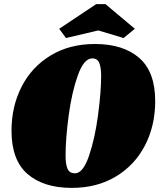

<svg xmlns="http://www.w3.org/2000/svg" viewBox="-20 -894 779 934"><path d="M735 -402Q735 -283 685.5 -187Q636 -91 544 -35.5Q452 20 329 20Q192 20 114 -47.5Q36 -115 36 -258Q36 -376 85 -472Q134 -568 226 -624Q318 -680 442 -680Q579 -680 657 -612.5Q735 -545 735 -402ZM299 -136Q299 -95 308.5 -73Q318 -51 345 -51Q384 -51 413 -136Q442 -221 457 -334.5Q472 -448 472 -525Q472 -565 463 -587.5Q454 -610 429 -610Q388 -610 358.5 -527Q329 -444 314 -331.5Q299 -219 299 -136ZM301 -709 268 -754 448 -874H493L636 -754L581 -709L458 -746Z"/></svg>

Font: Sansita Black Italic
Style: Regular
Weight: 900
Italic angle: -11°
Designer: Pablo Cosgaya
Foundry: Omnibus-Type
Version: Version 1.006